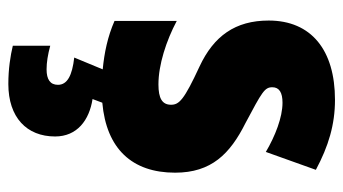

<svg xmlns="http://www.w3.org/2000/svg" viewBox="-206 -398 843 472"><g transform="rotate(90 216.0 -161.5)"><path d="M315 125C315 71 275 41 223 33L232 9C345 -1 404 -64 404 -170C404 -259 358 -305 282 -343C205 -384 194 -390 194 -409C194 -426 207 -434 232 -434C268 -434 314 -416 353 -393L397 -516C339 -547 286 -563 225 -563C103 -563 30 -505 30 -400C30 -318 68 -265 143 -230C225 -192 237 -180 237 -160C237 -138 221 -129 187 -129C139 -129 80 -148 31 -174V-21C70 -4 109 4 150 8L121 78C165 83 188 95 188 118C188 137 175 146 150 146C133 146 114 143 92 137V229C117 235 149 240 186 240C268 240 315 195 315 125Z"/></g></svg>

Font: Noto Sans Armenian Condensed Black
Style: Regular
Weight: 900
Width: 3
Designer: Monotype Design Team
Foundry: Monotype Imaging Inc.
Version: Version 2.008